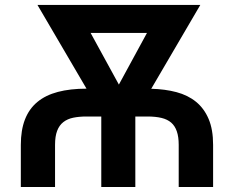

<svg xmlns="http://www.w3.org/2000/svg" viewBox="-20 -747 934 767"><path d="M63.2 0V-168.3Q63.2 -227.3 79.7 -269.7Q96.2 -312.1 129.1 -339.5Q161.9 -366.8 211.1 -379.8Q260.3 -392.8 325.6 -392.8L129.6 -727.3H780.2L584.2 -392.4Q639.6 -391 685 -378.9Q730.5 -366.8 763 -340.4Q795.5 -313.9 813.4 -271.8Q831.3 -229.8 831.3 -168.3V0H693.9V-168.3Q693.9 -200.3 686.4 -222.1Q679 -244 663.9 -257.1Q648.8 -270.2 625.2 -275.9Q601.6 -281.6 568.9 -281.6H520.6V0H384.6V-281.6H326Q296.2 -281.6 272.7 -276.8Q249.3 -272 233 -259.2Q216.6 -246.4 208.3 -224.4Q199.9 -202.4 199.9 -168.3V0ZM567.1 -615.4H342L454.9 -409.1Z"/></svg>

Font: Interop SemBd
Style: Regular
Weight: 600
Designer: Rasmus Andersson, Google, Jang Haemin
Foundry: jhaemin
Version: Version 1.008